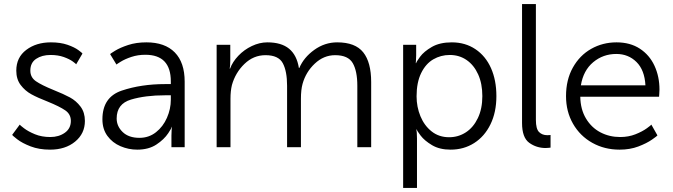

<svg xmlns="http://www.w3.org/2000/svg" viewBox="-20 -723 3307 943"><path d="M227 -50Q269 -50 298.5 -71Q328 -92 328 -129Q328 -162 300.5 -181Q273 -200 214 -224Q165 -243 134 -260Q103 -277 81.5 -305.5Q60 -334 60 -376Q60 -441 109 -478Q158 -515 230 -515Q277 -515 311.5 -503Q346 -491 365.5 -476.5Q385 -462 385 -460L354 -407Q354 -409 337.5 -421Q321 -433 293 -443Q265 -453 228 -453Q186 -453 157.5 -434Q129 -415 129 -376Q129 -343 156.5 -324Q184 -305 243 -281Q293 -261 323.5 -244.5Q354 -228 375.5 -199.5Q397 -171 397 -129Q397 -67 349 -27.5Q301 12 226 12Q172 12 130.5 -4Q89 -20 64.5 -39Q40 -58 40 -61L77 -111Q77 -109 98 -93Q119 -77 152 -63.5Q185 -50 227 -50Z M791 -310H819V-323Q819 -454 694 -454Q657 -454 625.5 -443.5Q594 -433 573 -420Q552 -407 552 -406L521 -457Q521 -459 545.5 -474Q570 -489 609.5 -502Q649 -515 699 -515Q790 -515 838.5 -465.5Q887 -416 887 -322V0H822V-57Q822 -73 823 -85Q824 -97 825 -100H823Q827 -100 806.5 -69Q786 -38 748 -13Q710 12 654 12Q611 12 571.5 -5Q532 -22 507.5 -55.5Q483 -89 483 -137Q483 -246 578 -278Q673 -310 791 -310ZM665 -46Q711 -46 746 -73.5Q781 -101 800 -144.5Q819 -188 819 -233V-255H791Q694 -255 623.5 -234Q553 -213 553 -141Q553 -103 582.5 -74.5Q612 -46 665 -46Z M1111 -503V-425Q1111 -410 1110 -399.5Q1109 -389 1108 -386H1110Q1122 -419 1150.5 -449Q1179 -479 1217 -497Q1255 -515 1293 -515Q1362 -515 1400 -483.5Q1438 -452 1448 -389H1450Q1472 -441 1523.5 -478Q1575 -515 1636 -515Q1725 -515 1764 -466Q1803 -417 1803 -320V0H1735V-302Q1735 -374 1712.5 -413Q1690 -452 1626 -452Q1570 -452 1526 -410.5Q1482 -369 1466 -311Q1458 -282 1458 -238V0H1390V-302Q1390 -373 1369 -412.5Q1348 -452 1284 -452Q1225 -452 1180.5 -409Q1136 -366 1119 -305Q1112 -276 1112 -238V0H1044V-503Z M2024 -503V-451Q2024 -436 2023 -426Q2022 -416 2022 -413H2024Q2024 -418 2043 -444Q2062 -470 2101 -492.5Q2140 -515 2199 -515Q2265 -515 2315 -481.5Q2365 -448 2391.5 -388.5Q2418 -329 2418 -251Q2418 -172 2389 -112.5Q2360 -53 2309 -20.5Q2258 12 2193 12Q2139 12 2102 -10Q2065 -32 2046 -57Q2027 -82 2027 -87H2025Q2026 -84 2027 -71.5Q2028 -59 2028 -43V200H1960V-503ZM2186 -49Q2231 -49 2268 -73Q2305 -97 2327 -143Q2349 -189 2349 -251Q2349 -312 2328.5 -357.5Q2308 -403 2272 -428Q2236 -453 2189 -453Q2145 -453 2108 -431.5Q2071 -410 2048.5 -364Q2026 -318 2026 -250Q2026 -198 2045 -152Q2064 -106 2100 -77.5Q2136 -49 2186 -49Z M2612 -703V-134Q2612 -90 2627.5 -74.5Q2643 -59 2668 -59Q2674 -59 2678.5 -59.5Q2683 -60 2684 -60V2Q2682 2 2675.5 3Q2669 4 2660 4Q2615 4 2579.5 -21.5Q2544 -47 2544 -119V-703Z M3008 -515Q3075 -515 3122.5 -484Q3170 -453 3194.5 -400Q3219 -347 3219 -283Q3219 -272 3218 -262Q3217 -252 3217 -248H2830Q2831 -186 2858 -141Q2885 -96 2929 -73Q2973 -50 3026 -50Q3067 -50 3101 -63.5Q3135 -77 3157 -93Q3179 -109 3179 -111L3209 -58Q3209 -56 3182.5 -37.5Q3156 -19 3115 -3.5Q3074 12 3023 12Q2949 12 2889 -21.5Q2829 -55 2794.5 -115Q2760 -175 2760 -251Q2760 -331 2793.5 -391Q2827 -451 2883.5 -483Q2940 -515 3008 -515ZM3007 -458Q2942 -458 2893.5 -417.5Q2845 -377 2833 -304H3150Q3146 -379 3106 -418.5Q3066 -458 3007 -458Z"/></svg>

Font: Museo Sans Light
Style: Regular
Weight: 300
Designer: Jos Buivenga
Foundry: Jos Buivenga & Rosetta Type Foundry (extension, remastering)
Version: Version 3.600;PS 1.000;hotconv 1.0.88;makeotf.lib2.5.647800;